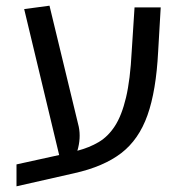

<svg xmlns="http://www.w3.org/2000/svg" viewBox="-20 -619 633 675"><path d="M38 36V-41L188 -74L65 -587L154 -599L257 -173Q265 -133 252 -89Q294 -100 327 -119.5Q360 -139 384 -176Q408 -213 423 -276Q438 -339 443 -438L453 -593H545L536 -438Q529 -300 498.5 -214Q468 -128 406 -80.5Q344 -33 241 -10Z"/></svg>

Font: Go Noto Current
Style: Regular
Weight: 400
Designer: Monotype Design Team
Foundry: Monotype Imaging Inc.
Version: Version 2.007; ttfautohint (v1.8) -l 8 -r 50 -G 200 -x 14 -D